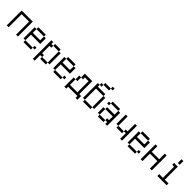

<svg xmlns="http://www.w3.org/2000/svg" viewBox="468 -2595 4564 4564"><g transform="rotate(45 2750.0 -312.5)"><path d="M62.5 -500Q62.5 -500 62.5 0H125V-437.5H375V0H437.5Q437.5 0 437.5 -500Z M937.5 -62.5V-125H875V-62.5H625V0H875V-62.5ZM625 -62.5V-250H937.5V-437.5H875Q875 -437.5 875 -312.5H625Q625 -312.5 625 -437.5H562.5Q562.5 -437.5 562.5 -62.5ZM625 -437.5H875V-500H625Z M1062.5 -500Q1062.5 -500 1062.5 125H1125V-62.5H1187.5V0H1375V-62.5H1187.5V-125H1125Q1125 -125 1125 -375H1187.5V-437.5H1125V-500ZM1375 -62.5H1437.5Q1437.5 -62.5 1437.5 -437.5H1375Q1375 -437.5 1375 -62.5ZM1187.5 -437.5H1375V-500H1187.5Z M1937.5 -62.5V-125H1875V-62.5H1625V0H1875V-62.5ZM1625 -62.5V-250H1937.5V-437.5H1875Q1875 -437.5 1875 -312.5H1625Q1625 -312.5 1625 -437.5H1562.5Q1562.5 -437.5 1562.5 -62.5ZM1625 -437.5H1875V-500H1625Z M2437.5 0V62.5H2500Q2500 62.5 2500 -62.5H2437.5V-500H2187.5Q2187.5 -500 2187.5 -375H2125Q2125 -375 2125 -250H2062.5V62.5H2125V0ZM2125 -62.5V-250H2187.5Q2187.5 -250 2187.5 -375H2250V-437.5H2375Q2375 -437.5 2375 -62.5Z M2937.5 -687.5V-750H2875V-687.5H2687.5V-625H2625V-562.5H2562.5Q2562.5 -562.5 2562.5 -62.5H2625V0H2875V-62.5H2625Q2625 -62.5 2625 -437.5H2875Q2875 -437.5 2875 -62.5H2937.5Q2937.5 -62.5 2937.5 -437.5H2875V-500H2625V-562.5H2687.5V-625H2875V-687.5Z M3125 -62.5V0H3312.5V-62.5ZM3125 -62.5V-250H3062.5V-62.5ZM3375 -62.5V0H3437.5V-437.5H3375Q3375 -437.5 3375 -312.5H3125V-250H3375Q3375 -250 3375 -125H3312.5V-62.5ZM3125 -437.5H3062.5V-375H3125ZM3125 -437.5H3375V-500H3125Z M3875 -187.5V0H3937.5Q3937.5 0 3937.5 -500H3875Q3875 -500 3875 -250H3812.5V-187.5H3625V-125H3812.5V-187.5ZM3625 -187.5V-500H3562.5V-187.5Z M4437.5 -62.5V-125H4375V-62.5H4125V0H4375V-62.5ZM4125 -62.5V-250H4437.5V-437.5H4375Q4375 -437.5 4375 -312.5H4125Q4125 -312.5 4125 -437.5H4062.5Q4062.5 -437.5 4062.5 -62.5ZM4125 -437.5H4375V-500H4125Z M4562.5 -500Q4562.5 -500 4562.5 0H4625Q4625 0 4625 -250H4875Q4875 -250 4875 0H4937.5Q4937.5 0 4937.5 -500H4875V-312.5H4625V-500Z M5437.5 0V-62.5H5312.5V-500H5187.5V-437.5H5250Q5250 -437.5 5250 -62.5H5125V0ZM5250 -687.5Q5250 -687.5 5250 -562.5H5312.5Q5312.5 -562.5 5312.5 -687.5Z"/></g></svg>

Font: Unifont
Style: Regular
Weight: 500
Version: Version 15.1.04